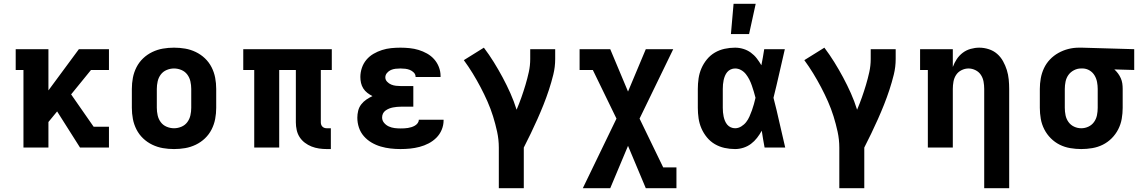

<svg xmlns="http://www.w3.org/2000/svg" viewBox="-20 -780 6040 1015"><path d="M403 0 282 -191 236 -135V0H104V-410H63V-520H236V-302L397 -520H556V-410H461L356 -281L475 -110H556V0Z M900 8Q870 8 841 3Q812 -2 785 -15Q758 -28 736.5 -48.5Q715 -69 701.5 -95.5Q688 -122 682.5 -151Q677 -180 677 -210V-310Q677 -340 682.5 -369Q688 -398 701.5 -424.5Q715 -451 736.5 -471.5Q758 -492 785 -505Q812 -518 841 -523Q870 -528 900 -528Q930 -528 959 -523Q988 -518 1015 -505Q1042 -492 1063.5 -471.5Q1085 -451 1098.5 -424.5Q1112 -398 1117.5 -369Q1123 -340 1123 -310V-210Q1123 -180 1117.5 -151Q1112 -122 1098.5 -95.5Q1085 -69 1063.5 -48.5Q1042 -28 1015 -15Q988 -2 959 3Q930 8 900 8ZM900 -102Q920 -102 939 -110Q958 -118 970 -134Q982 -150 986.5 -170Q991 -190 991 -210V-310Q991 -330 986.5 -350Q982 -370 970 -386Q958 -402 939 -410Q920 -418 900 -418Q880 -418 861 -410Q842 -402 830 -386Q818 -370 813.5 -350Q809 -330 809 -310V-210Q809 -190 813.5 -170Q818 -150 830 -134Q842 -118 861 -110Q880 -102 900 -102Z M1729 8H1707Q1687 8 1666.5 5Q1646 2 1627 -5.5Q1608 -13 1591.5 -25.5Q1575 -38 1564 -55Q1553 -72 1548.5 -92.5Q1544 -113 1544 -133V-410H1456V0H1324V-410H1266V-520H1734V-410H1676V-133Q1676 -127 1678 -121Q1680 -115 1684.5 -110.5Q1689 -106 1695 -104Q1701 -102 1707 -102H1729Z M2097 8Q2071 8 2044.5 5Q2018 2 1992.5 -5.5Q1967 -13 1944 -26.5Q1921 -40 1903.5 -60Q1886 -80 1877.5 -105.5Q1869 -131 1869 -158Q1869 -176 1873.5 -194.5Q1878 -213 1889.5 -228Q1901 -243 1916.5 -253.5Q1932 -264 1949 -272Q1935 -279 1922 -289Q1909 -299 1900.5 -312.5Q1892 -326 1888.5 -341.5Q1885 -357 1885 -373Q1885 -397 1893 -421Q1901 -445 1917 -464Q1933 -483 1954.5 -495.5Q1976 -508 1999.5 -515.5Q2023 -523 2047.5 -525.5Q2072 -528 2097 -528Q2121 -528 2145.5 -525.5Q2170 -523 2193 -516Q2216 -509 2237.5 -497Q2259 -485 2275 -467Q2291 -449 2300 -426Q2309 -403 2309 -379V-373H2177V-374Q2177 -387 2167.5 -396.5Q2158 -406 2146.5 -410.5Q2135 -415 2122.5 -416.5Q2110 -418 2097 -418Q2084 -418 2071 -416.5Q2058 -415 2046.5 -410Q2035 -405 2026 -394.5Q2017 -384 2017 -371Q2017 -358 2026.5 -348Q2036 -338 2048 -333Q2060 -328 2073.5 -326.5Q2087 -325 2100 -325H2165V-216H2100Q2089 -216 2078.5 -215Q2068 -214 2057.5 -212Q2047 -210 2037 -206Q2027 -202 2018 -195.5Q2009 -189 2004.5 -179.5Q2000 -170 2000 -159Q2000 -143 2010.5 -130.5Q2021 -118 2035.5 -111.5Q2050 -105 2065.5 -103Q2081 -101 2097 -101Q2107 -101 2117 -101.5Q2127 -102 2136.5 -103.5Q2146 -105 2155.5 -108Q2165 -111 2173.5 -116Q2182 -121 2188 -129Q2194 -137 2194 -147H2325V-143Q2325 -118 2315 -94Q2305 -70 2287 -52Q2269 -34 2246 -22Q2223 -10 2198 -3.5Q2173 3 2148 5.5Q2123 8 2097 8Z M2749 215H2617V0Q2617 -42 2608 -83.5Q2599 -125 2586.5 -165Q2574 -205 2557 -243.5Q2540 -282 2520.5 -319Q2501 -356 2479 -392Q2457 -428 2432 -462L2538 -528Q2566 -491 2590.5 -451.5Q2615 -412 2637 -371Q2659 -330 2678 -287.5Q2697 -245 2711 -200Q2725 -233 2736.5 -265.5Q2748 -298 2758 -331.5Q2768 -365 2775.5 -399Q2783 -433 2783 -468V-520H2915V-468Q2915 -426 2905 -385.5Q2895 -345 2882 -305.5Q2869 -266 2853.5 -227Q2838 -188 2821 -150Q2804 -112 2786 -74.5Q2768 -37 2749 0Z M3061 215 3239 -153 3114 -410H3044V-520H3206L3300 -296L3394 -520H3539L3361 -153L3486 105H3556V215H3394L3300 -9L3206 215Z M3866 8Q3838 8 3810.5 2Q3783 -4 3759 -18Q3735 -32 3717 -54Q3699 -76 3688 -101.5Q3677 -127 3673 -154.5Q3669 -182 3669 -210V-310Q3669 -338 3673 -365.5Q3677 -393 3688 -418.5Q3699 -444 3717 -466Q3735 -488 3759 -502Q3783 -516 3810.5 -522Q3838 -528 3866 -528Q3888 -528 3909.5 -521.5Q3931 -515 3949 -502Q3967 -489 3980.5 -471.5Q3994 -454 4005 -435Q4009 -456 4013 -477.5Q4017 -499 4020 -520H4129Q4114 -456 4099.5 -391.5Q4085 -327 4069 -263Q4086 -198 4100.5 -132Q4115 -66 4131 0H4022Q4018 -22 4014 -44.5Q4010 -67 4007 -89Q3996 -69 3982 -51Q3968 -33 3950 -19.5Q3932 -6 3910 1Q3888 8 3866 8ZM3866 -102Q3883 -102 3898.5 -111.5Q3914 -121 3924.5 -134.5Q3935 -148 3942 -164Q3949 -180 3955 -196.5Q3961 -213 3965.5 -229.5Q3970 -246 3974 -263Q3970 -279 3965 -295.5Q3960 -312 3954.5 -328Q3949 -344 3941.5 -359Q3934 -374 3923.5 -387.5Q3913 -401 3898 -409.5Q3883 -418 3866 -418Q3854 -418 3843 -413Q3832 -408 3824.5 -399Q3817 -390 3812.5 -379Q3808 -368 3805.5 -356.5Q3803 -345 3802 -333.5Q3801 -322 3801 -310V-210Q3801 -198 3802 -186.5Q3803 -175 3805.5 -163.5Q3808 -152 3812.5 -141Q3817 -130 3824.5 -121Q3832 -112 3843 -107Q3854 -102 3866 -102ZM3844 -600 3858 -760H3975L3940 -600Z M4549 215H4417V0Q4417 -42 4408 -83.5Q4399 -125 4386.5 -165Q4374 -205 4357 -243.5Q4340 -282 4320.5 -319Q4301 -356 4279 -392Q4257 -428 4232 -462L4338 -528Q4366 -491 4390.5 -451.5Q4415 -412 4437 -371Q4459 -330 4478 -287.5Q4497 -245 4511 -200Q4525 -233 4536.5 -265.5Q4548 -298 4558 -331.5Q4568 -365 4575.5 -399Q4583 -433 4583 -468V-520H4715V-468Q4715 -426 4705 -385.5Q4695 -345 4682 -305.5Q4669 -266 4653.5 -227Q4638 -188 4621 -150Q4604 -112 4586 -74.5Q4568 -37 4549 0Z M5183 215V-310Q5183 -329 5179.5 -348.5Q5176 -368 5165.5 -384Q5155 -400 5137 -409Q5119 -418 5100 -418Q5081 -418 5063 -409Q5045 -400 5034.5 -384Q5024 -368 5020.5 -348.5Q5017 -329 5017 -310V0H4885V-410H4844V-520H5017V-426Q5025 -448 5038 -467.5Q5051 -487 5069.5 -501Q5088 -515 5111 -521.5Q5134 -528 5157 -528Q5182 -528 5207 -520Q5232 -512 5251 -495.5Q5270 -479 5282.5 -456.5Q5295 -434 5302.5 -410Q5310 -386 5312.5 -360.5Q5315 -335 5315 -310V215Z M5696 8Q5667 8 5637.5 3Q5608 -2 5582 -15Q5556 -28 5535 -49Q5514 -70 5500.5 -96.5Q5487 -123 5482 -152Q5477 -181 5477 -210V-310Q5477 -338 5482 -366Q5487 -394 5499 -419.5Q5511 -445 5530.5 -465.5Q5550 -486 5575 -500Q5600 -514 5627.5 -521Q5655 -528 5683 -528H5700L5976 -520V-410L5871 -413Q5882 -403 5890.5 -391.5Q5899 -380 5905 -366.5Q5911 -353 5913 -339Q5915 -325 5915 -310V-210Q5915 -181 5910 -152Q5905 -123 5891.5 -96.5Q5878 -70 5857 -49Q5836 -28 5810 -15Q5784 -2 5754.5 3Q5725 8 5696 8ZM5696 -102Q5716 -102 5734 -110.5Q5752 -119 5763.5 -135Q5775 -151 5779 -170.5Q5783 -190 5783 -210V-310Q5783 -328 5779.5 -346.5Q5776 -365 5766.5 -381Q5757 -397 5741 -407Q5725 -417 5706 -418H5694Q5675 -418 5657 -408.5Q5639 -399 5628 -383.5Q5617 -368 5613 -348.5Q5609 -329 5609 -310V-210Q5609 -190 5613 -170.5Q5617 -151 5628.5 -135Q5640 -119 5658 -110.5Q5676 -102 5696 -102Z"/></svg>

Font: Iosevka HT Extrabold Extended
Style: Regular
Weight: 800
Width: 7
Monospace: yes
Designer: Belleve Invis
Foundry: Belleve Invis
Version: Version 32.3.0; ttfautohint (v1.8.4)